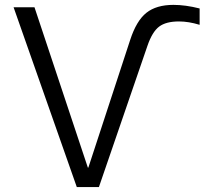

<svg xmlns="http://www.w3.org/2000/svg" viewBox="-20 -760 860 780"><path d="M35.2 -730.5H120.1L336.9 -79.1H338.9L508.8 -597.7Q534.2 -675.8 574.7 -708Q615.2 -740.2 684.6 -740.2Q733.4 -740.2 791 -725.6V-659.2Q746.1 -672.9 707 -672.9Q654.3 -672.9 626.5 -651.9Q598.6 -630.9 579.1 -574.2L381.8 0H292Z"/></svg>

Font: Gen Shin Gothic Normal
Style: Regular
Weight: 300
Designer: [Source Han Sans]
Ryoko NISHIZUKA  (kana & ideographs); Paul D. Hunt (Latin, Greek & Cyrillic); Wenlong ZHANG  (bopomofo
Version: Version 1.002.20150607